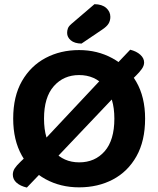

<svg xmlns="http://www.w3.org/2000/svg" viewBox="-20 -857 738 895"><path d="M189.6 -70.7 105.2 17.3Q75 10.3 57.4 -5.1Q39.8 -20.6 39.8 -42.8Q39.8 -58.5 48.4 -71.9Q57.1 -85.4 76.3 -103.7L111.8 -137.5ZM614.2 -504.7 580 -470.8 515.5 -550.2 586.9 -625.3Q616.2 -618 634 -601.9Q651.8 -585.8 651.8 -565.9Q651.8 -550.9 641.3 -536Q630.9 -521 614.2 -504.7ZM525.1 -418.5 221.1 -98.3 175.3 -193 458.9 -495.3ZM656.4 -304Q656.4 -200 616.1 -128.5Q575.8 -57 506.4 -20.4Q436.9 16.3 348.6 16.3Q262 16.3 192 -22Q122.1 -60.3 81.8 -132Q41.5 -203.7 41.5 -304Q41.5 -408 82.4 -479.2Q123.4 -550.3 192.9 -587Q262.3 -623.6 348.6 -623.6Q433.9 -623.6 503.7 -585.6Q573.5 -547.7 615 -476.3Q656.4 -405 656.4 -304ZM513.1 -304Q513.1 -402.2 467.6 -454.7Q422.2 -507.1 348.6 -507.1Q276.7 -507.1 231 -455.5Q185.2 -403.9 185.2 -304Q185.2 -204.8 230.8 -152.5Q276.4 -100.2 349.3 -100.2Q422.5 -100.2 467.8 -151.8Q513.1 -203.5 513.1 -304ZM312.8 -745.5 420.3 -837.5Q455.5 -837.2 474.9 -820.1Q494.4 -803 494.4 -778.4Q494.4 -761.1 486.2 -747.2Q478.1 -733.2 454.8 -717.9L359.9 -653.8Q327.1 -654.5 310 -669.1Q292.9 -683.7 292.9 -703.6Q292.9 -714.9 296.6 -724.9Q300.2 -734.8 312.8 -745.5Z"/></svg>

Font: Baloo Tammudu 2
Style: Regular
Weight: 400
Designer: Maithili Shingre, Omkar Shende and Ek Type
Foundry: Ek Type
Version: Version 1.700